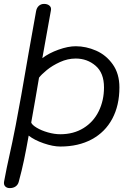

<svg xmlns="http://www.w3.org/2000/svg" viewBox="-62 -752 670 984"><path d="M550 -304Q550 -212 513.5 -143.5Q477 -75 408.5 -38Q340 -1 247 -1Q210 -1 162 -17.5Q114 -34 85 -57Q72 16 61 68.5Q50 121 34 180Q30 195 18 203.5Q6 212 -12 212Q-27 212 -35.5 203Q-44 194 -41 178Q-34 135 1 -23Q13 -76 47 -264Q85 -485 123 -695Q126 -712 137 -722Q148 -732 164 -732Q181 -732 191.5 -723Q202 -714 199 -699L155 -454Q189 -480 238 -497.5Q287 -515 326 -515Q379 -515 430.5 -492.5Q482 -470 516 -422Q550 -374 550 -304ZM471 -304Q471 -378 428 -415Q385 -452 326 -452Q285 -452 245.5 -434Q206 -416 178 -393Q150 -370 138 -354L119 -243Q105 -165 98 -124Q102 -112 126 -97.5Q150 -83 183.5 -73.5Q217 -64 247 -64Q315 -64 366 -95.5Q417 -127 444 -182Q471 -237 471 -304Z"/></svg>

Font: Mali
Style: Italic
Weight: 400
Italic angle: -10°
Version: Version 1.000; ttfautohint (v1.6)